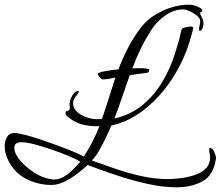

<svg xmlns="http://www.w3.org/2000/svg" viewBox="-21 -761 939 817"><path d="M418 -423Q413 -422 404.5 -431.5Q396 -441 394 -447L396 -449Q406 -455 434 -459.5Q462 -464 483 -466Q500 -511 522.5 -555Q545 -599 578 -643Q607 -681 653 -706Q699 -731 745 -738Q763 -741 782 -741Q790 -741 797 -740Q804 -739 811 -736Q816 -735 828 -729Q840 -723 840 -716Q840 -711 835.5 -711Q831 -711 831 -705Q831 -698 838 -686.5Q845 -675 845 -659Q845 -653 841 -641.5Q837 -630 829 -630Q826 -630 826 -636Q826 -645 828.5 -653.5Q831 -662 831 -671Q831 -683 817 -694.5Q803 -706 786 -713.5Q769 -721 759 -721Q719 -721 683 -695.5Q647 -670 626 -638Q599 -597 578.5 -555Q558 -513 542 -470Q557 -471 571 -471Q588 -471 601 -469.5Q614 -468 614 -464Q614 -462 612 -457Q610 -452 604 -451Q586 -449 567.5 -446.5Q549 -444 531 -441Q515 -396 499.5 -350Q484 -304 466 -257Q535 -272 585.5 -314Q636 -356 670.5 -414Q705 -472 724 -535L742 -594Q744 -605 746.5 -615.5Q749 -626 752 -636Q754 -642 769.5 -645Q785 -648 790 -648Q792 -648 796.5 -647.5Q801 -647 801 -642Q801 -637 796 -619.5Q791 -602 785.5 -584Q780 -566 778 -560Q759 -506 728 -452.5Q697 -399 655 -352.5Q613 -306 562.5 -273Q512 -240 453 -227Q444 -205 430.5 -177Q417 -149 402 -122.5Q387 -96 370 -78Q420 -60 474 -41.5Q528 -23 584 -11Q640 1 693 1Q716 1 746 -2.5Q776 -6 805.5 -15.5Q835 -25 854 -43.5Q873 -62 873 -92Q873 -101 871 -109Q869 -117 869 -125Q869 -131 873 -131Q883 -131 890.5 -114.5Q898 -98 898 -90V-86Q888 -16 841.5 10Q795 36 730 36Q672 36 605 21Q538 6 472.5 -16Q407 -38 352 -59Q334 -42 308 -22Q282 -2 253 12Q224 26 198 26Q141 26 91 0.5Q41 -25 15 -77Q-1 -107 -1 -140Q-1 -160 8.5 -177.5Q18 -195 40 -195Q55 -195 84.5 -187.5Q114 -180 151 -167.5Q188 -155 225 -141.5Q262 -128 291.5 -115.5Q321 -103 336 -95Q356 -126 372.5 -158Q389 -190 402 -224H386Q358 -224 329 -231.5Q300 -239 277 -257Q272 -260 265 -266Q258 -272 258 -279Q258 -287 262.5 -288Q267 -289 271.5 -291Q276 -293 276 -303Q276 -307 275.5 -311Q275 -315 275 -319Q275 -328 280 -341Q285 -354 293.5 -364Q302 -374 312 -374Q314 -374 314 -372Q314 -365 302 -351.5Q290 -338 290 -321Q290 -300 307 -285Q324 -270 347.5 -262Q371 -254 388 -254Q395 -254 401 -254Q407 -254 413 -255Q429 -301 442.5 -345Q456 -389 470 -431Q458 -428 445 -426Q432 -424 418 -423ZM210 3Q231 3 251.5 -9.5Q272 -22 290 -40Q308 -58 321 -73Q302 -84 269 -98Q236 -112 197.5 -125Q159 -138 125 -147Q91 -156 70 -156Q58 -156 49 -151Q40 -146 40 -132Q40 -110 58.5 -86Q77 -62 101.5 -43Q126 -24 145 -15Q174 -1 204 3Z"/></svg>

Font: Beau Rivage
Style: Regular
Weight: 400
Designer: Robert E. Leuschke
Foundry: Robert E. Leuschke
Version: Version 1.010; ttfautohint (v1.8.3)